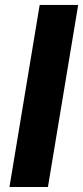

<svg xmlns="http://www.w3.org/2000/svg" viewBox="-20 -747 332 767"><path d="M292.3 -727.3H138.5L17.8 0H171.5Z"/></svg>

Font: Margiela Sans
Style: Bold Italic
Weight: 700
Italic angle: -9.39999°
Designer: Stefan Endress, Andreas Faust
Version: Version 1.100;FEAKit 1.0